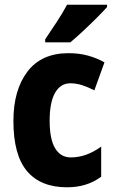

<svg xmlns="http://www.w3.org/2000/svg" viewBox="-20 -786 488 816"><path d="M265 10Q153 10 95 -58.5Q37 -127 37 -272Q37 -403 96.5 -481.5Q156 -560 271 -560Q317 -560 354.5 -549.5Q392 -539 424 -521L381 -402Q354 -416 329 -424Q304 -432 279 -432Q237 -432 214 -391.5Q191 -351 191 -273Q191 -194 214.5 -155.5Q238 -117 281 -117Q347 -117 410 -163V-35Q350 10 265 10ZM435 -756Q419 -738 391.5 -710.5Q364 -683 334 -655Q304 -627 279 -606H172V-619Q197 -656 222 -694Q247 -732 265 -766H435Z"/></svg>

Font: Noto Sans Devanagari Condensed ExtraBold
Style: Regular
Weight: 800
Width: 3
Designer: Jelle Bosma - Monotype Design Team
Foundry: Monotype Imaging Inc.
Version: Version 2.004; ttfautohint (v1.8.4.7-5d5b)